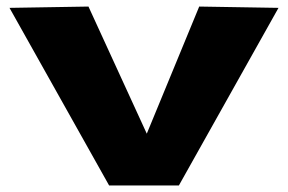

<svg xmlns="http://www.w3.org/2000/svg" viewBox="-20 -566 878 586"><path d="M313 0 9 -542 250 -546 428 -158 588 -546 830 -542 526 0Z"/></svg>

Font: Georama ExtraExtended
Style: Bold
Weight: 700
Width: 8
Designer: Jean-Baptiste Levee
Foundry: Production Type
Version: Version 1.000